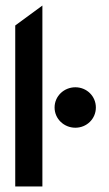

<svg xmlns="http://www.w3.org/2000/svg" viewBox="-20 -673 394 693"><path d="M252 -212C293 -212 326 -244 326 -285C326 -326 293 -358 252 -358C211 -358 177 -326 177 -285C177 -244 211 -212 252 -212ZM133 0V-653L35 -581V0Z"/></svg>

Font: Charger
Style: ExBd
Weight: 400
Designer: Jasper
Foundry: Cannot Into Space Fonts
Version: Version 0.99